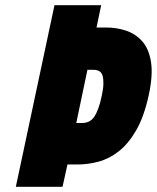

<svg xmlns="http://www.w3.org/2000/svg" viewBox="-20 -720 605 740"><path d="M390 -614H352L370 -700H190L41 0H221L240 -86H278Q319 -86 360 -97Q401 -108 438 -137Q475 -166 505 -218Q535 -270 553 -352Q570 -430 562 -481Q554 -532 528 -561Q502 -590 465.5 -602Q429 -614 390 -614ZM274 -246 317 -451H340Q354 -451 363 -445.5Q372 -440 375.5 -427.5Q379 -415 378.5 -396Q378 -377 372 -350Q366 -321 358.5 -301Q351 -281 342.5 -269Q334 -257 322.5 -251.5Q311 -246 297 -246Z"/></svg>

Font: Advent Pro Black
Style: Italic
Weight: 900
Italic angle: -12°
Version: Version 3.000